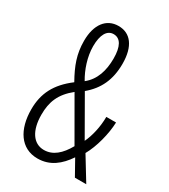

<svg xmlns="http://www.w3.org/2000/svg" viewBox="-182 -810 797 907"><g transform="rotate(30 216.5 -357.0)"><path d="M192 -724C126 -724 85 -671 85 -582C85 -510 105 -457 143 -389C64 -329 31 -264 31 -177C31 -68 80 10 172 10C240 10 287 -29 324 -84L371 0H433L356 -126C386 -179 407 -260 409 -323H356C356 -268 342 -211 324 -174L207 -378C267 -428 297 -491 297 -578C297 -674 257 -724 192 -724ZM191 -679C229 -679 248 -643 248 -579C248 -514 231 -456 183 -418C156 -463 135 -524 135 -581C135 -643 155 -679 191 -679ZM167 -350 295 -128C264 -73 227 -40 178 -40C120 -40 85 -93 85 -179C85 -249 105 -300 167 -350Z"/></g></svg>

Font: Noto Sans Georgian ExtraCondensed Light
Style: Regular
Weight: 300
Width: 2
Designer: Monotype Design Team, Akaki Razmadze
Foundry: Google LLC
Version: Version 2.005